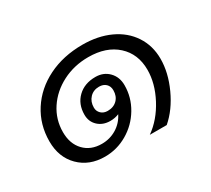

<svg xmlns="http://www.w3.org/2000/svg" viewBox="-97 -598 865 787"><g transform="rotate(-30 335.5 -205.0)"><path d="M607 -224Q607 -159 575 -89Q543 -19 493 24H413Q468 -15 503 -81.5Q538 -148 538 -212Q538 -287 488 -332.5Q438 -378 353 -378Q286 -378 230.5 -349.5Q175 -321 142.5 -272Q110 -223 110 -163Q110 -108 141.5 -75Q173 -42 225 -42Q263 -42 294.5 -61Q326 -80 343 -114Q324 -106 302 -106Q267 -106 244.5 -127Q222 -148 222 -181Q222 -231 254 -262Q286 -293 338 -293Q376 -293 400.5 -268Q425 -243 425 -204Q425 -147 395.5 -97.5Q366 -48 316.5 -19Q267 10 210 10Q136 10 89.5 -36.5Q43 -83 43 -158Q43 -237 83.5 -300Q124 -363 195.5 -398.5Q267 -434 358 -434Q431 -434 487.5 -408Q544 -382 575.5 -334Q607 -286 607 -224ZM313 -147Q341 -147 358 -164Q375 -181 375 -209Q375 -228 363 -239.5Q351 -251 331 -251Q304 -251 287 -233Q270 -215 270 -187Q270 -170 282 -158.5Q294 -147 313 -147Z"/></g></svg>

Font: Sarabun Light
Style: Italic
Weight: 300
Italic angle: -10°
Designer: Suppakit Chalermlarp | Katatrad Co.,Ltd.
Foundry: Cadson Demak Co.,Ltd.
Version: Version 1.000; ttfautohint (v1.6)